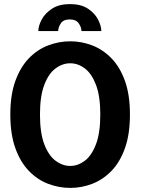

<svg xmlns="http://www.w3.org/2000/svg" viewBox="-20 -908 690 939"><path d="M323.5 11Q268 11 215.5 -9Q163 -29 121.5 -71.8Q80 -114.5 55.2 -183Q30.5 -251.5 30.5 -348Q30.5 -444.5 55.2 -512.5Q80 -580.5 121.5 -623.2Q163 -666 215.5 -686Q268 -706 323.5 -706Q379 -706 431 -686Q483 -666 524.8 -623.2Q566.5 -580.5 591 -512.5Q615.5 -444.5 615.5 -348Q615.5 -251.5 591 -183Q566.5 -114.5 524.8 -71.8Q483 -29 431 -9Q379 11 323.5 11ZM323.5 -96.5Q361.5 -96.5 395 -122Q428.5 -147.5 449.5 -202.8Q470.5 -258 470.5 -348Q470.5 -437.5 449.5 -492.8Q428.5 -548 395 -573.2Q361.5 -598.5 323.5 -598.5Q285.5 -598.5 251.5 -573.2Q217.5 -548 196.5 -492.8Q175.5 -437.5 175.5 -348Q175.5 -258 196.5 -202.8Q217.5 -147.5 251.5 -122Q285.5 -96.5 323.5 -96.5ZM322 -888Q376 -888 409.8 -865.8Q443.5 -843.5 459.5 -812.5Q475.5 -781.5 475.5 -756H378.5Q378.5 -774 365.2 -793.5Q352 -813 321 -813Q290 -813 277.2 -793.5Q264.5 -774 264.5 -756H167.5Q167.5 -781.5 184 -812.5Q200.5 -843.5 234.8 -865.8Q269 -888 322 -888Z"/></svg>

Font: Trispace SemiBold
Style: Regular
Weight: 600
Designer: Tyler Finck
Foundry: Etcetera Type Company
Version: Version 1.210; ttfautohint (v1.8.3)